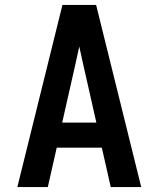

<svg xmlns="http://www.w3.org/2000/svg" viewBox="-20 -755 640 775"><path d="M50 0 232 -735H368L550 0H427L391 -159H209L173 0ZM369 -260 317 -490Q313 -509 308.5 -528.5Q304 -548 300 -567Q296 -548 291.5 -528.5Q287 -509 283 -490L231 -260Z"/></svg>

Font: Iosevka Custom Extended
Style: Bold
Weight: 700
Width: 7
Monospace: yes
Designer: Belleve Invis
Foundry: Belleve Invis
Version: Version 11.2.4; ttfautohint (v1.8.4)